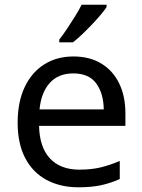

<svg xmlns="http://www.w3.org/2000/svg" viewBox="-20 -786 604 816"><path d="M292 -546Q361 -546 410.5 -516Q460 -486 486.5 -431.5Q513 -377 513 -304V-251H146Q148 -160 192.5 -112.5Q237 -65 317 -65Q368 -65 407.5 -74.5Q447 -84 489 -102V-25Q448 -7 408 1.5Q368 10 313 10Q237 10 178.5 -21Q120 -52 87.5 -113.5Q55 -175 55 -264Q55 -352 84.5 -415Q114 -478 167.5 -512Q221 -546 292 -546ZM291 -474Q228 -474 191.5 -433.5Q155 -393 148 -321H421Q420 -389 389 -431.5Q358 -474 291 -474ZM433 -756Q424 -742 407 -722Q390 -702 369.5 -680.5Q349 -659 328.5 -639.5Q308 -620 290 -606H232V-618Q247 -637 264.5 -663Q282 -689 299 -716.5Q316 -744 327 -766H433Z"/></svg>

Font: Noto Sans Thaana
Style: Regular
Weight: 400
Designer: Monotype Design Team
Foundry: Monotype Imaging Inc.
Version: Version 2.001